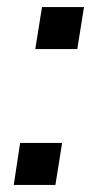

<svg xmlns="http://www.w3.org/2000/svg" viewBox="-20 -524 277 544"><path d="M80 -385 99 -504H218L199 -385ZM19 0 37 -119H156L137 0Z"/></svg>

Font: Mulish SemiBold
Style: Italic
Weight: 600
Italic angle: -9°
Designer: Vernon Adams
Foundry: Vernon Adams
Version: Version 3.603; ttfautohint (v1.8.3)